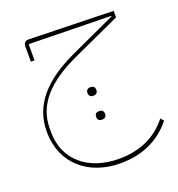

<svg xmlns="http://www.w3.org/2000/svg" viewBox="-131 -525 867 936"><g transform="rotate(-20 303.0 -56.5)"><path d="M322 73H326C338 73 347 66 347 51C347 36 338 29 326 29H322C310 29 301 36 301 51C301 66 310 73 322 73ZM322 -51H326C338 -51 347 -58 347 -73C347 -88 338 -95 326 -95H322C310 -95 301 -88 301 -73C301 -58 310 -51 322 -51ZM337 304C444 304 537 267 606 181L592 165C527 247 440 281 337 281C178 281 69 190 69 46V26C69 -97 153 -187 311 -259L558 -372V-406L123 -417C103 -418 94 -408 94 -388V-311H113V-395L539 -387V-384L304 -276C137 -199 50 -100 50 36C50 204 172 304 337 304Z"/></g></svg>

Font: IBM Plex Arabic Thin
Style: Regular
Weight: 100
Designer: Mike Abbink, Paul van der Laan, Pieter van Rosmalen, Wael Morcos, Khajak Apelian
Foundry: Bold Monday
Version: Version 1.0